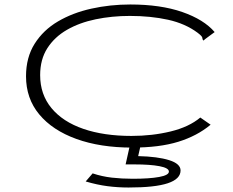

<svg xmlns="http://www.w3.org/2000/svg" viewBox="-20 -648 1040 856"><path d="M569 10Q427 10 320.5 -28.5Q214 -67 155 -138Q96 -209 96 -308Q96 -392 134.5 -453Q173 -514 238.5 -552.5Q304 -591 387.5 -609.5Q471 -628 561 -628Q696 -628 792.5 -594.5Q889 -561 937 -505L895 -474L887 -467L883 -473Q883 -481 878.5 -486.5Q874 -492 861 -502Q806 -543 729 -560Q652 -577 559 -577Q479 -577 406.5 -562Q334 -547 278.5 -515Q223 -483 191 -433Q159 -383 159 -313Q159 -227 209.5 -166Q260 -105 351.5 -73.5Q443 -42 566 -42Q659 -42 741 -62Q823 -82 873 -124L919 -92Q859 -42 775 -16Q691 10 569 10ZM553 188Q505 188 459 182Q413 176 362 161L393 125Q435 139 479 144Q523 149 572 149Q646 149 689.5 141Q733 133 733 117Q733 101 691.5 93Q650 85 580 85H540L559 0H607L596 48Q683 50 734 66Q785 82 785 112Q785 150 728 169Q671 188 553 188Z"/></svg>

Font: Inconsolata UltraExpanded Light
Style: Regular
Weight: 300
Width: 9
Monospace: yes
Designer: Raph Levien, Cyreal, Brenton Simpson
Foundry: Raph Levien, Cyreal, Google
Version: Version 3.001; ttfautohint (v1.8.2.53-6de2)